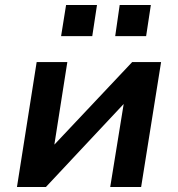

<svg xmlns="http://www.w3.org/2000/svg" viewBox="-20 -750 713 770"><path d="M48 0 127 -501H250L198 -170L510 -501H626L546 0H422L476 -333L164 0ZM442 -605 460 -730H585L566 -605ZM225 -605 245 -730H369L350 -605Z"/></svg>

Font: Nunito Sans 7pt
Style: Bold Italic
Weight: 700
Italic angle: -9°
Version: Version 3.101;gftools[0.9.27]